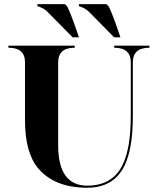

<svg xmlns="http://www.w3.org/2000/svg" viewBox="-20 -879 743 904"><path d="M546.9 -703.1H517.6L400.9 -821.3Q388.2 -834.5 371.6 -842.3Q356.4 -849.6 351.6 -849.6V-859.4H478.5Q483.4 -859.4 489.3 -851.6Q501 -836.9 537.1 -732.4ZM351.6 -703.1H322.3L205.6 -821.3Q192.9 -834.5 176.3 -842.3Q161.1 -849.6 156.2 -849.6V-859.4H283.2Q288.1 -859.4 293.9 -851.6Q305.7 -836.9 341.8 -732.4ZM595.7 -332V-585.9Q595.7 -654.3 517.6 -654.3V-664.1H683.6V-654.3Q605.5 -654.3 605.5 -585.9V-332Q605.5 -177.7 565.4 -97.2Q514.6 4.9 390.6 4.9Q237.3 4.9 160.2 -85.9Q97.7 -159.7 97.7 -312.5V-585.9Q97.7 -654.3 19.5 -654.3V-664.1H332V-654.3Q253.9 -654.3 253.9 -585.9V-195.3Q253.9 -4.9 390.6 -4.9Q508.8 -4.9 556.6 -101.6Q595.7 -180.2 595.7 -332Z"/></svg>

Font: spinwerad
Style: Bold
Weight: 700
Width: 7
Version: Version 0.3